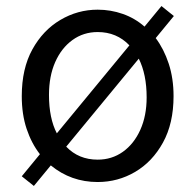

<svg xmlns="http://www.w3.org/2000/svg" viewBox="-20 -589 646 635"><path d="M92 26 52 -6 112 -79Q84 -115 68 -163Q52 -211 52 -271Q52 -362 87 -425.5Q122 -489 179.5 -523Q237 -557 303 -557Q346 -557 386 -543Q426 -529 458 -501L514 -569L555 -536L495 -463Q522 -427 538 -378.5Q554 -330 554 -271Q554 -181 519 -117.5Q484 -54 427 -20.5Q370 13 303 13Q215 13 148 -42ZM303 -61Q350 -61 386.5 -87Q423 -113 444 -159.5Q465 -206 465 -267Q465 -343 439 -395L199 -104Q240 -61 303 -61ZM168 -148 408 -439Q366 -483 303 -483Q256 -483 219.5 -456.5Q183 -430 162.5 -383.5Q142 -337 142 -275Q142 -198 168 -148Z"/></svg>

Font: Chocolate Classical Sans
Style: Regular
Weight: 400
Designer: 田海東、宇文滿月
Foundry: Moonlit Owen
Version: Version 1.001